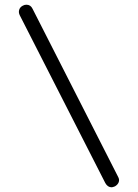

<svg xmlns="http://www.w3.org/2000/svg" viewBox="-20 -758 585 815"><path d="M427 19 64 -693Q58 -705 61.5 -716.5Q65 -728 77 -734Q84 -738 92 -738Q110 -738 118 -721L481 -8Q488 4 484 15Q480 26 468 33Q458 37 454 37Q437 37 427 19Z"/></svg>

Font: Higure Gothic Medium
Style: Regular
Weight: 500
Designer: Yoshimichi Ohira
Foundry: Positype
Version: Version 1.000